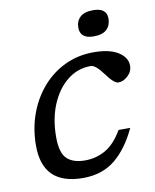

<svg xmlns="http://www.w3.org/2000/svg" viewBox="-81 -765 674 837"><g transform="rotate(-10 256.0 -346.5)"><path d="M336 -465Q277.5 -465 232 -428.5Q186.5 -392 160.2 -329Q134 -266 134 -185.5Q134 -116 161.2 -90Q188.5 -64 241.5 -64Q290.5 -64 332 -87.8Q373.5 -111.5 407.5 -169.5H459Q419 -83.5 362 -36.8Q305 10 219.5 10Q41 10 41 -163.5Q41 -238.5 64.5 -303.5Q88 -368.5 130.8 -417.8Q173.5 -467 231.5 -494.5Q289.5 -522 358.5 -522Q428.5 -522 467 -497.8Q505.5 -473.5 505.5 -437Q505.5 -411 485.2 -392.2Q465 -373.5 443 -373.5Q424 -373.5 391 -419Q357.5 -465 336 -465ZM372.5 -590Q312 -590 312 -639Q312 -667.5 330.5 -685.2Q349 -703 388.5 -703Q448.5 -703 448.5 -655.5Q448.5 -626.5 430.2 -608.2Q412 -590 372.5 -590Z"/></g></svg>

Font: Newsreader 6pt
Style: Italic
Weight: 400
Italic angle: -17°
Designer: Hugues Gentile
Foundry: Production Type
Version: Version 1.003; ttfautohint (v1.8.3)